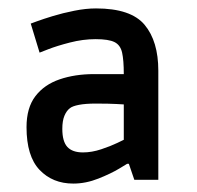

<svg xmlns="http://www.w3.org/2000/svg" viewBox="-20 -725 468 456"><path d="M154 -289Q105 -289 74 -321.5Q43 -354 43 -423Q43 -469 64 -496.5Q85 -524 121.5 -536.5Q158 -549 203 -549Q219 -549 235.5 -549Q252 -549 263 -549Q274 -549 274 -549Q274 -582 270 -600Q266 -618 252 -625Q238 -632 207 -632Q177 -632 146 -624Q115 -616 94.5 -608Q74 -600 74 -600L53 -669Q53 -669 68 -674.5Q83 -680 106 -687Q129 -694 156.5 -699.5Q184 -705 208 -705Q291 -705 323.5 -666Q356 -627 356 -557V-298H299L286 -336H282Q282 -336 263 -324.5Q244 -313 214 -301Q184 -289 154 -289ZM177 -363Q198 -363 220.5 -370.5Q243 -378 258.5 -385.5Q274 -393 274 -393V-477Q274 -477 256.5 -478Q239 -479 207 -479Q183 -479 167.5 -476Q152 -473 146 -468Q138 -462 133 -450Q128 -438 128 -419Q128 -389 140 -376Q152 -363 177 -363Z"/></svg>

Font: Ruda SemiBold
Style: Regular
Weight: 600
Designer: Mariela Monsalve and Angelina Sanchez
Foundry: Mariela Monsalve and Angelina Sanchez
Version: Version 2.001